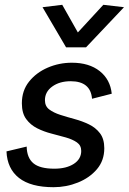

<svg xmlns="http://www.w3.org/2000/svg" viewBox="-20 -770 536 799"><path d="M203 9Q108 9 59 -29.5Q10 -68 7 -140L91 -160Q92 -113 119 -90.5Q146 -68 206 -68Q256 -68 287 -88Q318 -108 318 -142Q318 -165 300 -177.5Q282 -190 254 -198Q226 -206 194.5 -214Q163 -222 135 -236Q107 -250 89 -274.5Q71 -299 71 -340Q71 -393 101 -430.5Q131 -468 178.5 -488.5Q226 -509 279 -509Q351 -509 395 -474Q439 -439 445 -380L363 -359Q357 -432 274 -432Q228 -432 197.5 -410Q167 -388 167 -353Q167 -328 185 -314.5Q203 -301 231 -292Q259 -283 290.5 -274.5Q322 -266 350 -252.5Q378 -239 396 -215.5Q414 -192 414 -153Q414 -102 383.5 -66Q353 -30 304.5 -10.5Q256 9 203 9ZM255 -573 157 -740 239 -750 304 -635 410 -750 496 -740 338 -573Z"/></svg>

Font: Livvic Medium
Style: Italic
Weight: 500
Italic angle: -10°
Designer: Jacques Le Bailly, Baron von Fonthausen
Version: Version 1.001; ttfautohint (v1.8.2)